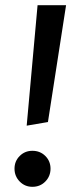

<svg xmlns="http://www.w3.org/2000/svg" viewBox="-20 -709 305 741"><path d="M83 -224 125 -689H235L165 -238ZM36 -58Q36 -87 56 -107Q76 -127 105 -127Q135 -127 155 -107Q175 -87 175 -58Q175 -29 155 -8.5Q135 12 105 12Q76 12 56 -8.5Q36 -29 36 -58Z"/></svg>

Font: Yekcdsyqcyvpieeyorgstswgcgt
Style: Regular
Weight: 400
Italic angle: -8°
Designer: Carrois Corporate & Edenspiekermann
Foundry: Carrois Corporate GbR & Edenspiekermann AG
Version: Version 2.001